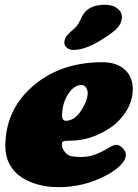

<svg xmlns="http://www.w3.org/2000/svg" viewBox="-20 -772 579 805"><path d="M395.5 -599.1Q334 -562.5 286.6 -562.5Q270.5 -562.5 259.3 -572.8Q248 -583 250 -597.7Q251.5 -611.8 261 -623.3Q270.5 -634.8 290 -650.9Q304.2 -662.1 315.9 -686.8Q327.6 -711.4 333 -717.8Q360.8 -752 418.5 -752Q453.6 -752 473.6 -735.4Q493.7 -718.8 490.7 -694.3Q488.3 -672.4 470.7 -653.3Q450.2 -631.3 395.5 -599.1ZM409.7 -511.2Q471.7 -511.2 506.3 -477.1Q536.6 -447.8 536.6 -397.9Q536.6 -323.7 472.7 -260.7Q441.4 -230 387 -206.1Q332.5 -182.1 271.5 -182.1Q251.5 -182.1 245.4 -179.2Q239.3 -176.3 239.3 -165.5Q239.3 -148.9 254.9 -131.3Q265.6 -119.6 280.5 -116.7Q295.4 -113.8 320.8 -113.8Q350.1 -113.8 376.2 -123Q402.3 -132.3 436 -152.3Q458 -165 467.3 -165Q481.4 -165 495.1 -150.4Q507.8 -136.2 507.8 -123.5Q507.8 -102.1 485.1 -78.9Q462.4 -55.7 421.4 -34.7Q330.6 12.7 225.6 12.7Q180.7 12.7 141.1 2.2Q101.6 -8.3 70.3 -28.6Q39.1 -48.8 20.8 -82.3Q2.4 -115.7 2.4 -158.2Q2.4 -291 89.4 -383.8Q210.9 -511.2 409.7 -511.2ZM256.3 -265.6Q298.8 -265.6 330.6 -326.2Q347.7 -358.4 347.7 -381.3Q347.7 -393.1 341.8 -403.3Q334.5 -415.5 321.8 -415.5Q288.1 -415.5 262.7 -372.6Q240.2 -335.9 240.2 -284.2Q240.2 -276.4 244.6 -271Q249 -265.6 256.3 -265.6Z"/></svg>

Font: Cooper* Black
Style: Italic
Weight: 900
Italic angle: -7°
Designer: Owen Earl
Foundry: indestructible type*
Version: Version 0.001